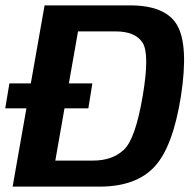

<svg xmlns="http://www.w3.org/2000/svg" viewBox="-38 -695 728 715"><path d="M-18.5 -291.5H291L306 -384.5H-3ZM9 0H332.5Q468 0 537 -73.8Q606 -147.5 636 -338Q664.5 -524.5 622.5 -599.8Q580.5 -675 445.5 -675H128ZM168 -97 252.5 -578H393Q465.5 -578 492.8 -536.2Q520 -494.5 493.5 -338Q466.5 -178.5 423.8 -137.8Q381 -97 308.5 -97Z"/></svg>

Font: Anybody Thin SemiBold
Style: Italic
Weight: 600
Italic angle: -10°
Version: Version 1.113;gftools[0.9.25]